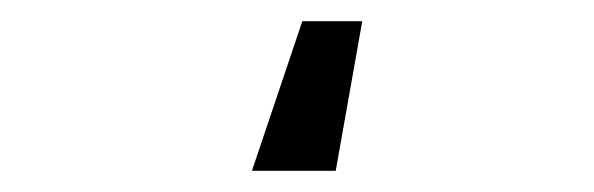

<svg xmlns="http://www.w3.org/2000/svg" viewBox="-20 -740 560 181"><path d="M296.5 -579H217.5L265 -720H321.5Z"/></svg>

Font: Lato
Style: Regular
Weight: 400
Designer: Lukasz Dziedzic with Adam Twardoch and Botio Nikoltchev
Foundry: tyPoland Lukasz Dziedzic
Version: Version 2.015; 2015-08-06; http://www.latofonts.com/